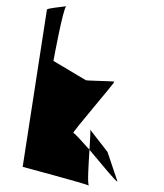

<svg xmlns="http://www.w3.org/2000/svg" viewBox="-20 -598 529 618"><path d="M53 -61C53 -61 247 -9 266 -1C261 -8 265 -67 268 -116C242 -145 220 -170 216 -170C210 -170 350 -332 348 -335C346 -337 256 -338 256 -340L152 -402C153 -408 183 -570 193 -578C184 -576 132 -572 131 -567ZM193 -578H194ZM270 -181C272 -179 270 -150 268 -116C307 -70 355 -10 358 -14L326 -109ZM266 -1C267 0 267 0 268 0Z"/></svg>

Font: Ampere
Style: SCSuCndIta
Weight: 400
Version: Version 1